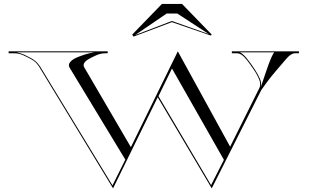

<svg xmlns="http://www.w3.org/2000/svg" viewBox="-20 -968 1620 1002"><path d="M877 -852.5 677 -777 670 -787.5 825 -947.5H930L1085 -787.5L1080 -782.5ZM877 -858.5 1070 -790 905 -897.5H850L685 -785ZM1540 -690H1520Q1499 -690 1475.2 -662.2Q1451.5 -634.5 1423.5 -602Q1396 -570 1373.8 -540.2Q1351.5 -510.5 1343.5 -498L1085 15L803 -460.5L570 15L184 -620Q173 -636.5 163.8 -644.5Q154.5 -652.5 140 -660.5Q124 -669.5 101 -679.8Q78 -690 54 -690H25V-700H542V-690H530Q506 -690 483 -679.8Q460 -669.5 444 -660.5Q404.5 -637.5 421.5 -613.5L663 -200L908 -700L1181 -202.5L1330 -501.5Q1344 -524.5 1333.2 -551.5Q1322.5 -578.5 1303.5 -606Q1283 -636.5 1267.8 -655.5Q1252.5 -674.5 1239.5 -683Q1236 -685.5 1229.5 -687.8Q1223 -690 1212 -690H1190V-700H1540ZM1341 -513.5Q1342.5 -517.5 1348.5 -535.2Q1354.5 -553 1362.8 -577.8Q1371 -602.5 1380 -627.2Q1389 -652 1397.5 -670.8Q1406 -689.5 1411.5 -695H1231Q1246 -690 1267.5 -663.8Q1289 -637.5 1309.5 -606Q1327.5 -578.5 1337 -555.5Q1346.5 -532.5 1341 -513.5ZM567 -0.5 634 -135 346.5 -609.5Q333.5 -627.5 344.8 -642.2Q356 -657 377.5 -666.5Q397.5 -675.5 423 -683.5Q448.5 -691.5 472.5 -695H66.5Q90 -690 108 -681.8Q126 -673.5 142 -664.5Q156.5 -656.5 167.5 -646.8Q178.5 -637 189.5 -620.5ZM807 -466 1081.5 -2 1148.5 -134 877.5 -610.5Z"/></svg>

Font: Engraving Unshaded CC
Style: Bold
Weight: 700
Designer: indestructible type*
Foundry: Cowboy Collective
Version: Version 1.000